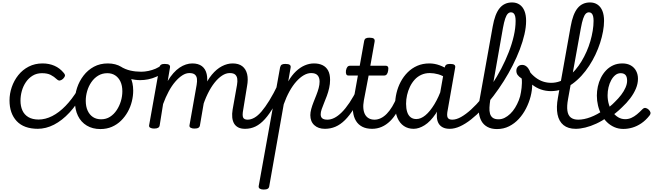

<svg xmlns="http://www.w3.org/2000/svg" viewBox="-20 -1039 5353 1574"><path d="M292 17Q176 17 117 -46Q58 -109 58 -216Q58 -271 76.5 -325Q95 -379 130 -423Q165 -467 215.5 -493Q266 -519 329 -519Q382 -519 426 -500Q470 -481 502 -442Q516 -426 512 -415Q508 -404 496 -392Q483 -381 471 -379Q459 -377 446 -389Q423 -411 395.5 -425Q368 -439 324 -439Q281 -439 248 -419Q215 -399 192.5 -366Q170 -333 159 -293.5Q148 -254 148 -213Q148 -169 163.5 -134Q179 -99 212.5 -79Q246 -59 298 -59Q312 -59 318.5 -47.5Q325 -36 323.5 -21Q322 -6 314.5 5.5Q307 17 292 17Z M288 17Q279 17 275 5.5Q271 -6 271.5 -21Q272 -36 278 -47.5Q284 -59 295 -59Q352 -59 408 -87.5Q464 -116 517 -170.5Q570 -225 617 -302Q623 -311 635 -307Q647 -303 656 -293.5Q665 -284 660 -275Q610 -181 549.5 -116Q489 -51 423 -17Q357 17 288 17Z M803 19Q739 19 691.5 -9.5Q644 -38 619 -89.5Q594 -141 594 -209Q594 -265 612 -319.5Q630 -374 665 -419.5Q700 -465 750 -492Q800 -519 864 -519Q928 -519 975 -490.5Q1022 -462 1047 -411.5Q1072 -361 1072 -296Q1072 -253 1061 -208Q1050 -163 1027.5 -122.5Q1005 -82 972.5 -50Q940 -18 897.5 0.5Q855 19 803 19ZM809 -61Q850 -61 882 -81.5Q914 -102 936.5 -136Q959 -170 971 -210Q983 -250 983 -291Q983 -337 967.5 -370Q952 -403 924.5 -421Q897 -439 860 -439Q818 -439 785 -419Q752 -399 729 -365.5Q706 -332 694.5 -292Q683 -252 683 -213Q683 -166 698.5 -132Q714 -98 742 -79.5Q770 -61 809 -61Z M1129 -382Q1088 -382 1043 -394Q998 -406 944 -437Q932 -444 930.5 -455.5Q929 -467 934 -478Q939 -489 948.5 -494.5Q958 -500 968 -494Q1007 -470 1049 -460.5Q1091 -451 1137 -451Q1166 -451 1197 -457.5Q1228 -464 1256 -476Q1284 -488 1303 -505Q1312 -513 1321 -509Q1330 -505 1336.5 -495Q1343 -485 1343 -473.5Q1343 -462 1333 -455Q1298 -426 1263 -410.5Q1228 -395 1194.5 -388.5Q1161 -382 1129 -382Z M1989 17Q1955 17 1933 5.5Q1911 -6 1899 -26.5Q1887 -47 1884 -76Q1881 -105 1887 -141L1923 -343Q1928 -372 1925 -393.5Q1922 -415 1908 -427.5Q1894 -440 1863 -440Q1832 -440 1800 -419Q1768 -398 1738 -360Q1708 -322 1682 -268.5Q1656 -215 1637 -151L1603 -150Q1619 -242 1648.5 -311Q1678 -380 1716.5 -426.5Q1755 -473 1799 -496Q1843 -519 1887 -519Q1937 -519 1966.5 -496Q1996 -473 2006 -431Q2016 -389 2005 -331L1974 -141Q1965 -94 1973 -76Q1981 -58 2010 -58Q2024 -58 2030.5 -46.5Q2037 -35 2035 -20.5Q2033 -6 2021.5 5.5Q2010 17 1989 17ZM1243 15Q1224 15 1211.5 8Q1199 1 1203 -15L1287 -486Q1291 -503 1300.5 -509Q1310 -515 1330 -515Q1357 -515 1367 -507Q1377 -499 1373 -482L1355 -375Q1377 -412 1401.5 -439.5Q1426 -467 1452 -484.5Q1478 -502 1504.5 -510.5Q1531 -519 1556 -519Q1606 -519 1635.5 -496.5Q1665 -474 1674.5 -431.5Q1684 -389 1674 -331L1619 -11Q1617 2 1606.5 8.5Q1596 15 1573 15Q1555 15 1542.5 8Q1530 1 1534 -15L1592 -343Q1597 -372 1594.5 -393.5Q1592 -415 1577.5 -427.5Q1563 -440 1532 -440Q1504 -440 1475 -421.5Q1446 -403 1417 -369.5Q1388 -336 1363 -289.5Q1338 -243 1317 -186L1289 -11Q1287 2 1276 8.5Q1265 15 1243 15Z M1990 17Q1976 17 1969.5 5.5Q1963 -6 1965 -20.5Q1967 -35 1978 -46.5Q1989 -58 2010 -58Q2037 -58 2065.5 -74Q2094 -90 2124 -125Q2154 -160 2188 -215Q2222 -270 2260 -349Q2267 -362 2280 -361.5Q2293 -361 2301.5 -351.5Q2310 -342 2305 -330Q2265 -236 2227 -170Q2189 -104 2151.5 -62.5Q2114 -21 2074.5 -2Q2035 17 1990 17Z M2141 515Q2123 515 2110.5 508Q2098 501 2101 485L2276 -486Q2280 -503 2289.5 -509Q2299 -515 2319 -515Q2346 -515 2356 -507Q2366 -499 2362 -482L2343 -372Q2372 -422 2406.5 -454.5Q2441 -487 2478.5 -503Q2516 -519 2554 -519Q2595 -519 2624.5 -504.5Q2654 -490 2670 -460.5Q2686 -431 2686 -384Q2686 -351 2678.5 -317.5Q2671 -284 2659.5 -253Q2648 -222 2636.5 -194.5Q2625 -167 2617 -143.5Q2609 -120 2609 -102Q2609 -79 2622.5 -68.5Q2636 -58 2664 -58Q2678 -58 2684.5 -46.5Q2691 -35 2689 -20.5Q2687 -6 2675.5 5.5Q2664 17 2643 17Q2589 17 2556.5 -13Q2524 -43 2524 -95Q2524 -118 2531.5 -145.5Q2539 -173 2550.5 -202Q2562 -231 2573.5 -260Q2585 -289 2592.5 -317Q2600 -345 2600 -370Q2600 -403 2583.5 -421.5Q2567 -440 2531 -440Q2501 -440 2470 -422Q2439 -404 2409 -370.5Q2379 -337 2353 -290Q2327 -243 2306 -184L2187 489Q2185 502 2174.5 508.5Q2164 515 2141 515Z M2644 17Q2630 17 2623.5 5.5Q2617 -6 2619 -20.5Q2621 -35 2632 -46.5Q2643 -58 2664 -58Q2692 -58 2721 -72.5Q2750 -87 2781 -117.5Q2812 -148 2845 -197Q2878 -246 2913 -317Q2921 -331 2933.5 -330Q2946 -329 2954.5 -319.5Q2963 -310 2958 -298Q2920 -212 2883 -152Q2846 -92 2808 -54.5Q2770 -17 2729.5 0Q2689 17 2644 17Z M3030 17Q2983 17 2950 0Q2917 -17 2898 -48.5Q2879 -80 2874 -123.5Q2869 -167 2878 -219L2914 -420H2836Q2824 -420 2819 -429.5Q2814 -439 2816 -460Q2820 -481 2828 -490.5Q2836 -500 2849 -500H2929L2965 -701Q2968 -718 2978 -724Q2988 -730 3008 -730Q3035 -730 3044.5 -722Q3054 -714 3051 -697L3016 -500H3142Q3155 -500 3160.5 -491Q3166 -482 3162 -460Q3159 -440 3151 -430Q3143 -420 3130 -420H3002L2963 -216Q2956 -178 2959 -148.5Q2962 -119 2973.5 -99Q2985 -79 3004.5 -68.5Q3024 -58 3050 -58Q3064 -58 3071 -46.5Q3078 -35 3075.5 -20.5Q3073 -6 3062 5.5Q3051 17 3030 17Z M3031 17Q3017 17 3010.5 5.5Q3004 -6 3006 -20.5Q3008 -35 3019 -46.5Q3030 -58 3051 -58Q3076 -58 3101.5 -70Q3127 -82 3150.5 -106Q3174 -130 3195.5 -165.5Q3217 -201 3235 -247Q3240 -261 3253 -262Q3266 -263 3276.5 -255Q3287 -247 3282 -233Q3263 -171 3236.5 -124Q3210 -77 3178 -46Q3146 -15 3109 1Q3072 17 3031 17Z M3371 17Q3325 17 3291 -6Q3257 -29 3238 -73Q3219 -117 3219 -180Q3219 -228 3230.5 -276.5Q3242 -325 3265 -368.5Q3288 -412 3322 -446Q3356 -480 3400.5 -499.5Q3445 -519 3500 -519Q3542 -519 3583.5 -504Q3625 -489 3660 -463L3652 -390Q3609 -420 3573 -430Q3537 -440 3503 -440Q3465 -440 3433.5 -425.5Q3402 -411 3379 -385.5Q3356 -360 3340.5 -327.5Q3325 -295 3317 -259.5Q3309 -224 3309 -188Q3309 -150 3318 -121.5Q3327 -93 3346 -78Q3365 -63 3393 -63Q3430 -63 3467.5 -94Q3505 -125 3541 -184Q3577 -243 3606 -327L3629 -273Q3595 -170 3551.5 -106Q3508 -42 3461 -12.5Q3414 17 3371 17ZM3667 17Q3633 17 3610.5 5.5Q3588 -6 3576 -26.5Q3564 -47 3561.5 -76Q3559 -105 3564 -141L3625 -485Q3629 -502 3639 -508.5Q3649 -515 3670 -515Q3696 -515 3705.5 -507Q3715 -499 3711 -482L3651 -141Q3641 -94 3649.5 -76Q3658 -58 3687 -58Q3700 -58 3706 -46.5Q3712 -35 3710 -20.5Q3708 -6 3697.5 5.5Q3687 17 3667 17Z M3667 17Q3648 17 3642 5.5Q3636 -6 3640 -20.5Q3644 -35 3656.5 -46.5Q3669 -58 3688 -58Q3721 -58 3760 -80Q3799 -102 3842 -141Q3885 -180 3928.5 -232.5Q3972 -285 4013 -347Q4054 -409 4089 -476Q4124 -543 4150.5 -611Q4177 -679 4192 -744.5Q4207 -810 4207 -868Q4207 -887 4220 -896.5Q4233 -906 4250 -906Q4267 -906 4280 -896.5Q4293 -887 4293 -868Q4293 -817 4279.5 -758Q4266 -699 4241.5 -634.5Q4217 -570 4183.5 -504Q4150 -438 4110 -374.5Q4070 -311 4025.5 -252.5Q3981 -194 3934.5 -145Q3888 -96 3841.5 -59.5Q3795 -23 3751 -3Q3707 17 3667 17Z M4054 19Q4008 19 3976 1.5Q3944 -16 3927 -46.5Q3910 -77 3905.5 -118.5Q3901 -160 3909 -208L4019 -821Q4037 -924 4075.5 -971.5Q4114 -1019 4178 -1019Q4214 -1019 4240 -1001Q4266 -983 4279.5 -949.5Q4293 -916 4293 -868Q4293 -849 4280 -840Q4267 -831 4250 -831Q4233 -831 4220 -840Q4207 -849 4207 -868Q4207 -891 4203 -906.5Q4199 -922 4190.5 -930Q4182 -938 4169 -938Q4154 -938 4142.5 -926Q4131 -914 4121.5 -886Q4112 -858 4103 -809L3999 -218Q3994 -186 3992.5 -157.5Q3991 -129 3997 -107.5Q4003 -86 4019.5 -73.5Q4036 -61 4067 -61Q4093 -61 4117 -73Q4141 -85 4163 -106Q4185 -127 4202.5 -155.5Q4220 -184 4233 -216.5Q4246 -249 4251 -284Q4254 -301 4256 -319.5Q4258 -338 4258.5 -358Q4259 -378 4257 -395Q4234 -410 4223.5 -424.5Q4213 -439 4213 -459Q4213 -479 4225.5 -493Q4238 -507 4261 -507Q4280 -507 4295.5 -494.5Q4311 -482 4321.5 -460Q4332 -438 4337.5 -409Q4343 -380 4343 -347Q4343 -299 4330 -248.5Q4317 -198 4292.5 -150Q4268 -102 4233 -64Q4198 -26 4153 -3.5Q4108 19 4054 19Z M4497 -292Q4454 -292 4414.5 -305.5Q4375 -319 4339.5 -347.5Q4304 -376 4269 -421Q4260 -433 4262.5 -444Q4265 -455 4274 -462.5Q4283 -470 4294 -470Q4305 -470 4313 -461Q4341 -426 4370.5 -403.5Q4400 -381 4432 -370.5Q4464 -360 4499 -360Q4536 -360 4571 -373Q4606 -386 4637.5 -410Q4669 -434 4696.5 -466Q4724 -498 4747 -536Q4770 -574 4788.5 -616Q4807 -658 4819.5 -701Q4832 -744 4839 -786.5Q4846 -829 4846 -868Q4846 -883 4859 -890.5Q4872 -898 4889 -898Q4906 -898 4919 -890.5Q4932 -883 4932 -868Q4932 -828 4923.5 -781.5Q4915 -735 4899.5 -687Q4884 -639 4861.5 -591.5Q4839 -544 4810 -499.5Q4781 -455 4746.5 -417.5Q4712 -380 4672.5 -351.5Q4633 -323 4589 -307.5Q4545 -292 4497 -292Z M4699 17Q4637 17 4599.5 -13.5Q4562 -44 4550.5 -101.5Q4539 -159 4554 -239L4658 -821Q4676 -924 4714.5 -971.5Q4753 -1019 4817 -1019Q4853 -1019 4879 -1001Q4905 -983 4918.5 -949.5Q4932 -916 4932 -868Q4932 -849 4919 -840Q4906 -831 4889 -831Q4872 -831 4859 -840Q4846 -849 4846 -868Q4846 -891 4842 -906.5Q4838 -922 4829.5 -930Q4821 -938 4808 -938Q4793 -938 4781.5 -926Q4770 -914 4760.5 -886Q4751 -858 4742 -809L4637 -228Q4626 -169 4631.5 -131Q4637 -93 4659.5 -75.5Q4682 -58 4720 -58Q4734 -58 4740.5 -46.5Q4747 -35 4745 -20.5Q4743 -6 4731.5 5.5Q4720 17 4699 17Z M4700 17Q4681 17 4674.5 5.5Q4668 -6 4672.5 -20.5Q4677 -35 4689 -46.5Q4701 -58 4720 -58Q4767 -58 4821.5 -78.5Q4876 -99 4929 -137Q4941 -145 4951 -140.5Q4961 -136 4967 -124.5Q4973 -113 4972.5 -100Q4972 -87 4962 -80Q4915 -47 4868.5 -25.5Q4822 -4 4778.5 6.5Q4735 17 4700 17Z M4929 -130Q4955 -146 4978.5 -165Q5002 -184 5021 -204Q5050 -232 5072.5 -261.5Q5095 -291 5108 -321Q5121 -351 5121 -377Q5121 -410 5107.5 -424.5Q5094 -439 5068 -439Q5044 -439 5024.5 -423.5Q5005 -408 4990.5 -381.5Q4976 -355 4968.5 -323Q4961 -291 4961 -258Q4961 -219 4971.5 -183.5Q4982 -148 5002 -120.5Q5022 -93 5048 -77.5Q5074 -62 5105 -62Q5132 -62 5155.5 -72.5Q5179 -83 5201.5 -101.5Q5224 -120 5245 -142Q5258 -156 5271.5 -154Q5285 -152 5297 -141Q5310 -129 5312.5 -117Q5315 -105 5304 -91Q5273 -52 5237.5 -28Q5202 -4 5164.5 7Q5127 18 5090 18Q5050 18 5016 3Q4982 -12 4955.5 -38Q4929 -64 4910.5 -99Q4892 -134 4882.5 -173.5Q4873 -213 4873 -255Q4873 -292 4881 -329.5Q4889 -367 4906 -401Q4923 -435 4948 -461.5Q4973 -488 5006.5 -503.5Q5040 -519 5082 -519Q5123 -519 5151.5 -502.5Q5180 -486 5195 -457.5Q5210 -429 5210 -393Q5210 -353 5193 -312.5Q5176 -272 5146.5 -233Q5117 -194 5079 -159Q5054 -134 5025 -111Q4996 -88 4964 -69Z"/></svg>

Font: Playwrite ZA
Style: Regular
Weight: 400
Designer: Veronika Burian, José Scaglione
Foundry: TypeTogether
Version: Version 1.002